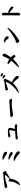

<svg xmlns="http://www.w3.org/2000/svg" viewBox="3566 -4332 869 8040"><g transform="rotate(-90 4000.0 -312.5)"><path d="M528.3 -261.7Q520.5 -220.7 508.3 -180.7Q496.1 -140.6 475.6 -99.6L460 -68.4Q434.6 -21.5 406.7 9.3Q378.9 40 349.6 57.6Q338.9 64.5 314.5 75.2Q290 85.9 252 101.6Q252 87.9 275.4 53.7Q298.8 19.5 323.2 -19.5Q347.7 -58.6 368.2 -102.1Q388.7 -145.5 402.3 -191.4Q416 -237.3 418.9 -286.1V-307.6Q418.9 -314.5 417.5 -320.8Q416 -327.1 416 -337.9Q416 -358.4 426.3 -370.6Q436.5 -382.8 460.9 -382.8Q477.5 -382.8 497.1 -372.1Q516.6 -361.3 525.4 -345.7Q558.6 -372.1 588.4 -402.3Q618.2 -432.6 640.1 -458.5Q662.1 -484.4 674.8 -502.4Q687.5 -520.5 687.5 -523.4Q687.5 -538.1 668 -538.1Q656.2 -538.1 640.1 -537.1Q624 -536.1 599.6 -533.2Q575.2 -530.3 541 -523.9Q506.8 -517.6 459 -506.8Q444.3 -503.9 429.2 -500Q414.1 -496.1 394.5 -491.2Q375 -486.3 348.1 -478.5Q321.3 -470.7 282.2 -459Q225.6 -443.4 202.1 -443.4Q176.8 -443.4 162.1 -463.4Q147.5 -483.4 147.5 -509.8Q147.5 -522.5 156.7 -531.2Q166 -540 180.7 -544.9Q189.5 -548.8 205.6 -552.7Q221.7 -556.6 247.1 -560.5Q272.5 -564.5 309.1 -568.8Q345.7 -573.2 397.5 -579.1Q506.8 -595.7 590.3 -599.6Q673.8 -603.5 726.6 -603.5Q728.5 -603.5 734.4 -607.4Q740.2 -611.3 747.1 -616.2Q753.9 -621.1 760.3 -625Q766.6 -628.9 769.5 -628.9Q782.2 -628.9 798.3 -615.7Q814.5 -602.5 827.6 -584.5Q840.8 -566.4 850.1 -546.9Q859.4 -527.3 859.4 -515.6Q859.4 -501 840.3 -489.3Q821.3 -477.5 780.3 -461.9Q762.7 -454.1 742.7 -441.9Q722.7 -429.7 699.2 -414.1Q661.1 -389.6 635.7 -374.5Q610.4 -359.4 592.3 -349.6Q574.2 -339.8 561 -334Q547.9 -328.1 535.2 -323.2Q535.2 -319.3 535.6 -314.5Q536.1 -309.6 536.1 -304.7Q536.1 -297.9 534.7 -287.1Q533.2 -276.4 528.3 -261.7Z M1664.1 -503.9Q1664.1 -454.1 1619.1 -454.1Q1604.5 -454.1 1589.4 -460.4Q1574.2 -466.8 1554.7 -479.5Q1535.2 -492.2 1508.8 -510.3Q1482.4 -528.3 1445.3 -550.8Q1427.7 -560.5 1407.2 -570.8Q1386.7 -581.1 1369.1 -590.3Q1351.6 -599.6 1340.3 -606.9Q1329.1 -614.3 1329.1 -620.1Q1329.1 -644.5 1394.5 -644.5Q1406.2 -644.5 1424.8 -642.1Q1443.4 -639.6 1468.8 -634.8Q1561.5 -617.2 1612.8 -581.5Q1664.1 -545.9 1664.1 -503.9ZM1654.3 -264.6Q1654.3 -240.2 1639.6 -226.1Q1625 -211.9 1605.5 -211.9Q1582 -211.9 1527.3 -250Q1519.5 -256.8 1508.8 -264.2Q1498 -271.5 1482.9 -280.8Q1467.8 -290 1445.8 -301.8Q1423.8 -313.5 1392.6 -329.1Q1364.3 -342.8 1345.7 -353Q1327.1 -363.3 1327.1 -369.1Q1327.1 -392.6 1392.6 -392.6Q1435.5 -392.6 1481.9 -381.3Q1528.3 -370.1 1566.4 -351.6Q1604.5 -333 1629.4 -310.5Q1654.3 -288.1 1654.3 -264.6ZM1682.6 26.4Q1682.6 77.1 1631.8 77.1Q1616.2 77.1 1601.6 70.8Q1586.9 64.5 1564.5 44.9Q1529.3 14.6 1499.5 -10.3Q1469.7 -35.2 1440.9 -55.7Q1412.1 -76.2 1382.8 -92.3Q1353.5 -108.4 1319.3 -121.1Q1283.2 -133.8 1283.2 -149.4Q1283.2 -172.9 1334 -172.9Q1437.5 -172.9 1556.6 -109.4Q1682.6 -42 1682.6 26.4Z M2814.5 -66.4Q2814.5 -43.9 2800.8 -35.2Q2787.1 -26.4 2758.8 -26.4Q2753.9 -26.4 2745.6 -26.9Q2737.3 -27.3 2713.9 -31.2Q2699.2 -33.2 2687 -34.2Q2674.8 -35.2 2661.1 -35.6Q2647.5 -36.1 2630.9 -36.1Q2614.3 -36.1 2589.8 -36.1Q2543 -36.1 2500 -33.2Q2457 -30.3 2416 -26.4Q2389.6 -23.4 2360.4 -18.1Q2331.1 -12.7 2306.6 -7.8Q2282.2 -2.9 2265.6 1Q2249 4.9 2248 4.9Q2234.4 4.9 2221.7 -3.9Q2209 -12.7 2198.7 -24.4Q2188.5 -36.1 2182.1 -48.8Q2175.8 -61.5 2175.8 -69.3Q2175.8 -85.9 2198.2 -88.9Q2205.1 -90.8 2330.1 -100.6Q2384.8 -104.5 2437 -107.9Q2489.3 -111.3 2542 -114.3Q2540 -120.1 2539.1 -126Q2538.1 -131.8 2538.1 -137.7Q2539.1 -149.4 2541.5 -166Q2543.9 -182.6 2548.8 -204.1Q2559.6 -255.9 2565.9 -287.6Q2572.3 -319.3 2572.3 -332Q2572.3 -346.7 2564 -352.5Q2555.7 -358.4 2537.1 -358.4Q2487.3 -358.4 2424.8 -337.9Q2393.6 -327.1 2371.6 -320.3Q2349.6 -313.5 2334 -313.5Q2326.2 -313.5 2315.4 -314.9Q2304.7 -316.4 2294.4 -321.8Q2284.2 -327.1 2276.9 -338.4Q2269.5 -349.6 2269.5 -370.1Q2269.5 -386.7 2294.9 -394.5Q2300.8 -397.5 2321.8 -401.4Q2342.8 -405.3 2370.1 -408.7Q2397.5 -412.1 2427.2 -414.6Q2457 -417 2480.5 -417Q2503.9 -417 2520 -414.6Q2536.1 -412.1 2549.8 -412.1Q2559.6 -412.1 2569.3 -413.6Q2579.1 -415 2585 -415Q2589.8 -415 2590.8 -414.6Q2591.8 -414.1 2598.6 -411.1Q2635.7 -391.6 2649.4 -375.5Q2663.1 -359.4 2663.1 -332Q2663.1 -302.7 2653.3 -250.5Q2643.6 -198.2 2619.1 -119.1Q2627.9 -119.1 2647 -120.6Q2666 -122.1 2686 -123.5Q2706.1 -125 2721.7 -126.5Q2737.3 -127.9 2740.2 -127.9Q2752 -127.9 2765.1 -123.5Q2778.3 -119.1 2789.1 -110.8Q2799.8 -102.5 2807.1 -91.3Q2814.5 -80.1 2814.5 -66.4Z M3877.9 -263.7Q3875 -242.2 3839.8 -242.2Q3837.9 -242.2 3827.6 -243.2Q3817.4 -244.1 3799.8 -246.1L3767.6 -249Q3752.9 -251 3738.3 -251.5Q3723.6 -252 3707 -252.9H3646.5Q3609.4 -252.9 3566.4 -248.5Q3523.4 -244.1 3474.6 -239.3L3314.5 -216.8Q3304.7 -214.8 3295.4 -213.4Q3286.1 -211.9 3278.3 -210L3248 -204.1Q3234.4 -201.2 3224.1 -199.2Q3213.9 -197.3 3207 -197.3Q3190.4 -197.3 3173.8 -206.5Q3157.2 -215.8 3143.6 -228.5Q3129.9 -241.2 3121.6 -253.9Q3113.3 -266.6 3113.3 -274.4Q3113.3 -295.9 3141.1 -304.7Q3168.9 -313.5 3215.8 -318.4L3448.2 -335Q3497.1 -338.9 3532.7 -340.3Q3568.4 -341.8 3590.8 -343.8L3689.5 -349.6Q3720.7 -352.5 3749 -356Q3777.3 -359.4 3790 -359.4Q3801.8 -359.4 3817.4 -352.5Q3833 -345.7 3847.2 -334.5Q3861.3 -323.2 3871.6 -308.1Q3881.8 -293 3881.8 -276.4Q3881.8 -267.6 3877.9 -263.7Z M4722.7 -539.1Q4723.6 -535.2 4723.6 -529.3Q4723.6 -518.6 4711.9 -503.9Q4700.2 -489.3 4689.5 -461.9Q4632.8 -336.9 4574.2 -246.1Q4624 -223.6 4671.9 -197.8Q4719.7 -171.9 4756.8 -143.1Q4793.9 -114.3 4816.9 -83Q4839.8 -51.8 4839.8 -19.5Q4839.8 11.7 4825.7 27.8Q4811.5 43.9 4791 43.9Q4779.3 43.9 4760.3 28.8Q4741.2 13.7 4716.8 -17.6Q4676.8 -68.4 4636.2 -113.3Q4595.7 -158.2 4539.1 -199.2Q4493.2 -153.3 4439.9 -111.3Q4386.7 -69.3 4333 -36.6Q4279.3 -3.9 4228 16.6Q4176.8 37.1 4134.8 41Q4131.8 39.1 4126 38.1Q4120.1 37.1 4127.9 26.4Q4130.9 21.5 4139.6 12.7Q4148.4 3.9 4176.8 -12.7Q4283.2 -80.1 4368.2 -165Q4453.1 -250 4512.7 -338.9Q4529.3 -368.2 4541 -389.2Q4552.7 -410.2 4561.5 -427.7Q4570.3 -445.3 4577.6 -462.4Q4585 -479.5 4593.8 -500Q4568.4 -498 4522.5 -487.3Q4476.6 -476.6 4407.2 -454.1Q4387.7 -445.3 4370.1 -438.5Q4352.5 -431.6 4337.9 -426.8L4296.9 -414.1L4282.2 -412.1Q4259.8 -412.1 4245.6 -430.7Q4231.4 -449.2 4231.4 -474.6Q4231.4 -494.1 4239.3 -504.4Q4247.1 -514.6 4259.8 -517.6Q4293 -524.4 4349.6 -533.7Q4406.2 -543 4487.3 -550.8Q4538.1 -555.7 4566.4 -558.1Q4594.7 -560.5 4600.6 -561.5Q4603.5 -562.5 4609.9 -567.4Q4616.2 -572.3 4623.5 -577.6Q4630.9 -583 4638.2 -587.4Q4645.5 -591.8 4652.3 -591.8Q4657.2 -591.8 4668.5 -586.4Q4679.7 -581.1 4691.4 -573.2Q4703.1 -565.4 4711.9 -556.2Q4720.7 -546.9 4722.7 -539.1ZM4801.8 -630.9Q4835 -619.1 4852.1 -603.5Q4869.1 -587.9 4872.1 -560.5Q4875 -533.2 4863.8 -522.9Q4852.5 -512.7 4841.8 -517.6Q4819.3 -527.3 4802.2 -547.4Q4785.2 -567.4 4757.8 -582L4735.4 -597.7Q4721.7 -608.4 4721.7 -615.2Q4721.7 -622.1 4735.8 -628.4Q4750 -634.8 4775.4 -634.8Q4782.2 -634.8 4788.6 -633.8Q4794.9 -632.8 4801.8 -630.9ZM4955.1 -644.5Q4952.1 -632.8 4939 -624Q4925.8 -615.2 4918 -617.2Q4910.2 -618.2 4904.8 -622.6Q4899.4 -627 4889.6 -628.9Q4876 -631.8 4863.3 -633.8Q4850.6 -635.7 4837.9 -640.6Q4848.6 -642.6 4852.1 -650.4Q4855.5 -658.2 4844.7 -663.1Q4825.2 -681.6 4815.9 -693.8Q4806.6 -706.1 4809.6 -717.8Q4811.5 -722.7 4819.8 -725.6Q4828.1 -728.5 4836.9 -724.6Q4853.5 -717.8 4869.6 -713.9Q4885.7 -710 4906.2 -703.1Q4913.1 -702.1 4922.4 -696.3Q4931.6 -690.4 4939.9 -682.1Q4948.2 -673.8 4953.1 -664.1Q4958 -654.3 4955.1 -644.5Z M5764.6 -603.5Q5769.5 -596.7 5773.4 -589.4Q5777.3 -582 5777.3 -571.3Q5776.4 -559.6 5771 -546.9Q5765.6 -534.2 5759.8 -521.5Q5748 -496.1 5731.4 -465.8Q5714.8 -435.5 5695.8 -404.8Q5676.8 -374 5657.7 -343.8Q5638.7 -313.5 5622.1 -288.1Q5663.1 -250 5689 -217.3Q5714.8 -184.6 5714.8 -151.4Q5714.8 -130.9 5701.7 -115.7Q5688.5 -100.6 5675.8 -100.6Q5657.2 -100.6 5644.5 -106Q5631.8 -111.3 5619.6 -123.5Q5607.4 -135.7 5592.8 -155.3Q5578.1 -174.8 5554.7 -202.1Q5510.7 -155.3 5468.3 -117.2Q5425.8 -79.1 5380.4 -45.9Q5335 -12.7 5285.2 15.6Q5235.4 43.9 5175.8 70.3Q5204.1 25.4 5239.7 -15.1Q5275.4 -55.7 5314.9 -96.7Q5354.5 -137.7 5396 -181.2Q5437.5 -224.6 5477.5 -274.4Q5410.2 -326.2 5373.5 -358.9Q5336.9 -391.6 5336.9 -399.4Q5336.9 -413.1 5350.1 -422.9Q5363.3 -432.6 5382.8 -432.6Q5396.5 -432.6 5414.6 -425.8Q5432.6 -418.9 5452.6 -408.2Q5472.7 -397.5 5493.7 -383.3Q5514.6 -369.1 5535.2 -354.5Q5573.2 -409.2 5603.5 -469.2Q5633.8 -529.3 5657.2 -595.7Q5666 -621.1 5679.2 -629.9Q5692.4 -638.7 5710.9 -638.7Q5742.2 -638.7 5764.6 -603.5Z M6850.6 -422.9Q6850.6 -401.4 6819.8 -356.9Q6789.1 -312.5 6736.3 -257.8Q6683.6 -203.1 6612.3 -143.6Q6541 -84 6460 -31.2Q6413.1 -2 6385.3 16.1Q6357.4 34.2 6340.8 43.5Q6324.2 52.7 6314.5 56.2Q6304.7 59.6 6294.9 59.6Q6287.1 59.6 6274.9 53.7Q6262.7 47.9 6252 36.6Q6241.2 25.4 6233.4 10.3Q6225.6 -4.9 6225.6 -23.4Q6225.6 -40 6227.1 -51.3Q6228.5 -62.5 6239.3 -82Q6239.3 -85.9 6248 -85.9Q6252 -85.9 6259.3 -84Q6266.6 -82 6274.4 -82Q6285.2 -83 6296.9 -85.9Q6308.6 -88.9 6325.2 -96.7Q6354.5 -109.4 6383.8 -124Q6413.1 -138.7 6448.2 -158.7Q6483.4 -178.7 6526.9 -206.5Q6570.3 -234.4 6627.9 -273.4Q6686.5 -313.5 6732.9 -350.6Q6779.3 -387.7 6816.4 -421.9Q6823.2 -426.8 6829.1 -431.2Q6835 -435.5 6839.8 -437.5Q6850.6 -434.6 6850.6 -422.9ZM6503.9 -442.4Q6503.9 -417 6491.2 -400.4Q6478.5 -383.8 6460 -383.8Q6451.2 -383.8 6443.4 -387.7Q6435.5 -391.6 6427.7 -396Q6419.9 -400.4 6411.1 -403.3Q6402.3 -406.2 6391.6 -404.3Q6381.8 -401.4 6375 -398.4Q6372.1 -396.5 6368.7 -396Q6365.2 -395.5 6363.3 -394.5Q6360.4 -393.6 6358.4 -392.6Q6361.3 -392.6 6364.7 -398.4Q6368.2 -404.3 6371.6 -412.1Q6375 -419.9 6377.9 -427.2Q6380.9 -434.6 6380.9 -436.5Q6377.9 -451.2 6365.2 -464.8Q6352.5 -478.5 6336.4 -490.7Q6320.3 -502.9 6304.2 -513.2Q6288.1 -523.4 6276.4 -531.2Q6251 -547.9 6244.1 -557.6Q6237.3 -567.4 6237.3 -570.3Q6237.3 -585.9 6281.2 -587.9Q6296.9 -588.9 6314.9 -585.9Q6333 -583 6342.8 -580.1Q6384.8 -567.4 6415 -550.3Q6445.3 -533.2 6464.8 -514.2Q6484.4 -495.1 6494.1 -476.6Q6503.9 -458 6503.9 -442.4Z M7716.8 -294.9Q7736.3 -278.3 7743.7 -257.8Q7751 -237.3 7747.1 -220.7Q7743.2 -204.1 7730 -193.8Q7716.8 -183.6 7696.3 -188.5Q7680.7 -191.4 7652.3 -216.8Q7644.5 -225.6 7630.4 -239.3Q7616.2 -252.9 7593.8 -272.5Q7568.4 -294.9 7539.6 -314Q7510.7 -333 7481.4 -346.7Q7480.5 -292 7482.4 -229.5Q7484.4 -167 7486.3 -93.8Q7488.3 -2 7482.4 23.4Q7481.4 35.2 7476.6 47.4Q7471.7 59.6 7463.9 70.8Q7456.1 82 7445.3 90.3Q7434.6 98.6 7422.9 101.6Q7410.2 104.5 7395.5 88.9Q7378.9 72.3 7375.5 43.5Q7372.1 14.6 7373 -8.8Q7374 -11.7 7374 -30.8Q7374 -49.8 7374.5 -76.7Q7375 -103.5 7375.5 -134.3Q7376 -165 7376.5 -191.9Q7377 -218.8 7377 -237.3Q7377 -255.9 7377 -258.8Q7377 -259.8 7377 -280.3Q7377 -300.8 7377 -330.6Q7377 -360.4 7377 -395.5Q7377 -430.7 7377 -460.9Q7377 -491.2 7377.4 -512.7Q7377.9 -534.2 7377.9 -538.1Q7377.9 -553.7 7377.9 -565.9Q7377.9 -578.1 7376 -585.9Q7375 -589.8 7375 -597.2Q7375 -604.5 7375 -606.4Q7373 -617.2 7377.4 -628.4Q7381.8 -639.6 7389.2 -649.4Q7396.5 -659.2 7405.3 -665Q7414.1 -670.9 7420.9 -670.9Q7440.4 -670.9 7449.7 -659.2Q7459 -647.5 7472.7 -633.8Q7487.3 -624 7484.4 -592.8Q7483.4 -582 7482.9 -564Q7482.4 -545.9 7482.4 -518.6Q7482.4 -507.8 7481.9 -492.2Q7481.4 -476.6 7481.4 -459.5Q7481.4 -442.4 7481.4 -427.2Q7481.4 -412.1 7481.4 -402.3Q7510.7 -402.3 7542.5 -393.1Q7574.2 -383.8 7606 -368.7Q7637.7 -353.5 7666 -334.5Q7694.3 -315.4 7716.8 -294.9Z"/></g></svg>

Font: JasonHandwriting1
Style: Regular
Weight: 400
Version: Version 1.48.20